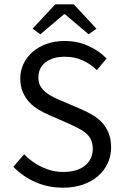

<svg xmlns="http://www.w3.org/2000/svg" viewBox="-20 -858 574 890"><path d="M272 12Q203 12 144 -14Q85 -40 42 -85L92 -143Q127 -106 174.5 -83.5Q222 -61 273 -61Q338 -61 374 -90.5Q410 -120 410 -168Q410 -193 401.5 -210.5Q393 -228 378.5 -240.5Q364 -253 344 -263Q324 -273 301 -284L207 -325Q184 -335 160 -349Q136 -363 117 -383Q98 -403 86 -430.5Q74 -458 74 -494Q74 -531 89.5 -563Q105 -595 132.5 -618.5Q160 -642 197.5 -655Q235 -668 280 -668Q339 -668 389 -645.5Q439 -623 474 -587L429 -533Q399 -562 362.5 -578.5Q326 -595 280 -595Q225 -595 191.5 -569.5Q158 -544 158 -499Q158 -475 167.5 -458.5Q177 -442 193 -429.5Q209 -417 228 -407.5Q247 -398 267 -390L360 -350Q388 -338 413 -322.5Q438 -307 456 -286.5Q474 -266 484.5 -238.5Q495 -211 495 -175Q495 -136 479.5 -102Q464 -68 435 -42.5Q406 -17 365 -2.5Q324 12 272 12ZM131 -725 236 -838H322L427 -725L391 -699L281 -792H277L167 -699Z"/></svg>

Font: Processing Sans Pro
Style: Regular
Weight: 400
Designer: Paul D. Hunt
Foundry: Adobe Systems Incorporated
Version: Version 2.020;PS 2.000;hotconv 1.0.86;makeotf.lib2.5.63406